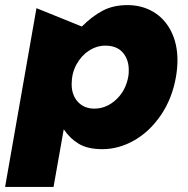

<svg xmlns="http://www.w3.org/2000/svg" viewBox="-43 -573 738 753"><path d="M358 12Q423 12 483.5 -22.5Q544 -57 588 -121.5Q632 -186 647 -271Q653 -306 653 -336Q653 -402 627.5 -451.5Q602 -501 557.5 -527Q513 -553 457 -553Q401 -553 359.5 -531Q318 -509 278 -469L100 -541L-23 160H167L207 -66Q231 -30 266 -9Q301 12 358 12ZM462 -298Q462 -281 460 -272Q450 -217 412 -182Q374 -147 327 -147Q287 -147 262.5 -173.5Q238 -200 238 -243Q238 -285 256.5 -319.5Q275 -354 305.5 -374Q336 -394 370 -394Q415 -394 438.5 -367Q462 -340 462 -298Z"/></svg>

Font: Geom Black
Style: Bold Italic
Weight: 900
Italic angle: -10°
Version: Version 1.102